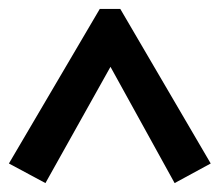

<svg xmlns="http://www.w3.org/2000/svg" viewBox="-26 -627 493 431"><path d="M76 -216 -6 -260 198 -607H244L447 -260L366 -216L222 -477Z"/></svg>

Font: Piazzolla Thin ExtraBold
Style: Regular
Weight: 800
Version: Version 2.005